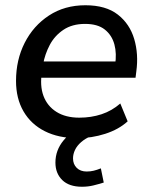

<svg xmlns="http://www.w3.org/2000/svg" viewBox="-20 -517 577 731"><path d="M275 9Q203 9 150.5 -17.5Q98 -44 69.5 -93Q41 -142 41 -209Q41 -289 74 -354Q107 -419 166.5 -458Q226 -497 305 -497Q383 -497 428.5 -461.5Q474 -426 491 -368.5Q508 -311 499 -245L496 -221H121L129 -283H436L418 -269Q425 -313 415.5 -348Q406 -383 379 -404.5Q352 -426 304 -426Q255 -426 221.5 -403.5Q188 -381 169.5 -346Q151 -311 144 -272L140 -245Q131 -191 145.5 -152Q160 -113 195 -91Q230 -69 282 -69Q327 -69 366.5 -82Q406 -95 438 -123L466 -55Q432 -24 380.5 -7.5Q329 9 275 9ZM292 194Q243 194 217 168.5Q191 143 191 102Q191 55 222 17.5Q253 -20 300 -39L329 0Q305 10 289 24Q273 38 265.5 54Q258 70 258 86Q258 108 272 122Q286 136 310 136Q324 136 336.5 133Q349 130 364 124L375 178Q356 184 335.5 189Q315 194 292 194Z"/></svg>

Font: Nunito Sans 12pt ExtraLight 12pt SemiBold
Style: Italic
Weight: 600
Italic angle: -9°
Version: Version 3.101;gftools[0.9.27]